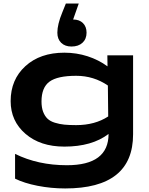

<svg xmlns="http://www.w3.org/2000/svg" viewBox="-20 -812 840 1082"><path d="M591.8 -57.1Q498 14.2 342.8 14.2Q207 14.2 123.5 -57.9Q40 -129.9 40 -242.2Q40 -363.3 123 -439.2Q206.1 -515.1 342.8 -515.1Q411.1 -515.1 473.6 -494.9Q536.1 -474.6 585.9 -438L585 -500H730V-55.2Q730 250 347.2 250Q268.1 250 192.1 235.1Q116.2 220.2 64.9 194.8V55.2Q194.3 119.1 356.9 119.1Q591.8 119.1 591.8 -57.1ZM213.9 -240.2Q213.9 -206.1 223.1 -181.9Q232.4 -157.7 247.8 -143.1Q263.2 -128.4 289.3 -120.4Q315.4 -112.3 342.8 -109.6Q370.1 -106.9 409.2 -106.9Q515.1 -106.9 589.8 -155.8L587.9 -330.1Q508.3 -384.8 409.2 -384.8Q303.7 -384.8 258.8 -351.8Q213.9 -318.8 213.9 -240.2ZM303.2 -627.9Q303.2 -674.8 331.1 -742.2L351.1 -792H423.8L392.1 -702.1Q427.2 -702.1 447.5 -681.9Q467.8 -661.6 467.8 -627.9Q467.8 -592.3 444.8 -571Q421.9 -549.8 382.8 -549.8Q346.2 -549.8 324.7 -570.8Q303.2 -591.8 303.2 -627.9Z"/></svg>

Font: Messapia Bold
Style: Regular
Weight: 400
Designer: Luca Marsano
Foundry: Collletttivo
Version: Version 1.000;FEAKit 1.0